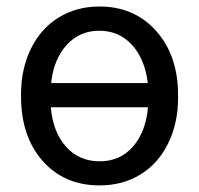

<svg xmlns="http://www.w3.org/2000/svg" viewBox="-20 -558 608 588"><path d="M44.4 -269Q44.4 -346.7 74.5 -408.4Q104.5 -470.2 159.4 -504.2Q214.4 -538.1 284.2 -538.1Q387.7 -538.1 453.6 -468.3Q519.5 -398.4 524.9 -286.6L525.4 -258.3Q525.4 -181.2 495.1 -119.1Q464.8 -57.1 410.2 -23.7Q355.5 9.8 285.2 9.8Q176.8 9.8 110.6 -65.2Q44.4 -140.1 44.4 -262.7ZM433.1 -229.5H135.7Q142.1 -153.8 182.1 -108.9Q222.2 -64 285.2 -64Q348.1 -64 387.5 -109.4Q426.8 -154.8 433.1 -229.5ZM284.2 -463.9Q223.1 -463.9 183.6 -419.7Q144 -375.5 136.7 -303.7H432.6Q423.8 -377.4 384 -420.7Q344.2 -463.9 284.2 -463.9Z"/></svg>

Font: Roboto-ThirdPerson-AD3FC
Style: ThirdPerson-AD3FC
Weight: 400
Designer: Google
Version: Version 2.137; 2017